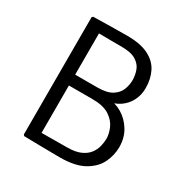

<svg xmlns="http://www.w3.org/2000/svg" viewBox="-159 -817 918 951"><g transform="rotate(30 299.5 -341.5)"><path d="M106 -683Q158 -684 205 -685Q252 -686 299 -686Q375.5 -686 421.5 -662.8Q467.5 -639.5 487.8 -598.8Q508 -558 508 -506Q508 -467 491.2 -434.2Q474.5 -401.5 443.8 -380.5Q413 -359.5 371 -355V-369Q413 -369 452 -346Q491 -323 516 -282.2Q541 -241.5 541 -188Q541 -141.5 519.8 -97.8Q498.5 -54 448 -25.5Q397.5 3 310 3Q248 3 203 1.8Q158 0.5 106 0L100 -6V-677ZM172 -57Q208 -57 244.5 -57.5Q281 -58 317 -58Q364 -58 393.2 -71Q422.5 -84 438 -104.5Q453.5 -125 459.2 -148.5Q465 -172 465 -193Q465 -220 451.5 -251.5Q438 -283 403.8 -305.5Q369.5 -328 307 -328H142V-390H298Q353.5 -390 382.5 -408.5Q411.5 -427 421.8 -454.2Q432 -481.5 432 -508Q432 -535.5 422.5 -562.5Q413 -589.5 385 -607.2Q357 -625 301 -625Q275.5 -625 237.8 -625.2Q200 -625.5 172 -626Z"/></g></svg>

Font: Signika Negative Light
Style: Regular
Weight: 300
Designer: Anna Giedry
Foundry: Anna Giedry
Version: Version 2.001